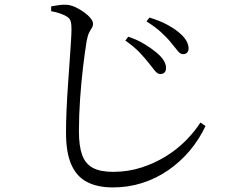

<svg xmlns="http://www.w3.org/2000/svg" viewBox="-20 -768 1040 831"><path d="M623.1 -496.1Q605.1 -519.1 582.8 -542.3Q560.5 -565.6 522.5 -592.5L535.4 -609.2Q577.5 -594.5 607.5 -575.8Q637.6 -557 657.3 -540.5Q700.8 -504 698.5 -471.1Q697.7 -459.4 691.3 -453.5Q684.9 -447.6 674 -447.6Q661.8 -447.6 650.7 -461.3Q639.6 -474.9 623.1 -496.1ZM721.5 -581.8Q703.8 -604.2 677.4 -628.3Q651.1 -652.4 614 -675.3L626.9 -692Q670.6 -678.7 701 -662.5Q731.4 -646.4 750.1 -630.9Q796.2 -594.8 796.2 -558.2Q796.2 -547.1 789.9 -540.3Q783.6 -533.6 772.5 -533.6Q760.5 -533.6 749.9 -546.9Q739.3 -560.3 721.5 -581.8ZM201.4 -719.5V-740.4Q221.4 -744.1 237.4 -746.2Q253.4 -748.2 266.7 -747.4Q284.6 -746.7 304.5 -737.8Q324.4 -728.9 342.2 -716.2Q360 -703.5 371.3 -690Q382.6 -676.5 382.6 -665.6Q382.6 -655.1 377.3 -647Q371.9 -639 365.9 -627.1Q359.8 -615.2 355.2 -591.4Q347.4 -544 339.5 -478.2Q331.7 -412.4 326.6 -339.7Q321.6 -267 321.6 -199Q321.6 -135.8 335.6 -97.2Q349.6 -58.7 382.1 -41.4Q414.6 -24.2 469.3 -24.2Q533.5 -24.2 591.1 -42.6Q648.7 -61.1 697.6 -91.3Q746.4 -121.6 784.3 -159.8Q822.3 -198.1 847.4 -237.7L869.5 -222.8Q841.8 -163.7 800.8 -115.3Q759.8 -66.9 708.2 -31.3Q656.6 4.4 596 23.8Q535.4 43.2 468.9 43.2Q401.7 43.2 356.5 19.6Q311.3 -3.9 288.5 -56.1Q265.7 -108.2 265.7 -193.3Q265.7 -239.8 268.1 -293.6Q270.5 -347.4 274.3 -401.3Q278.1 -455.2 281.4 -503.4Q284.7 -551.5 287.1 -587.5Q289.4 -623.5 289.4 -640.6Q289.4 -668.2 284.6 -679.6Q279.7 -691 266.4 -697.9Q255 -704.6 237.9 -710.5Q220.8 -716.4 201.4 -719.5Z"/></svg>

Font: Source Han Serif JP VF
Style: Regular
Weight: 250
Designer: Ryoko NISHIZUKA 西塚涼子 (kana & ideographs); Frank Grießhammer (Latin, Greek & Cyrillic); Wenlong ZHANG 张文龙 (bopomofo); San
Foundry: Adobe
Version: Version 2.001;hotconv 1.1.0;makeotfexe 2.6.0